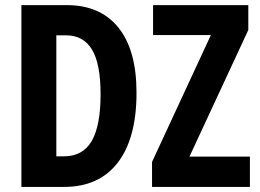

<svg xmlns="http://www.w3.org/2000/svg" viewBox="-20 -734 1022 754"><path d="M516.1 -370.1Q516.1 -190.9 442.6 -95.5Q369.1 0 231.9 0H64V-713.9H242.2Q374 -713.9 445.1 -625.5Q516.1 -537.1 516.1 -370.1ZM375 -363.8Q375 -483.9 341.1 -539.6Q307.1 -595.2 240.2 -595.2H201.2V-120.1H231Q305.2 -120.1 340.1 -180.2Q375 -240.2 375 -363.8ZM961.4 0H577.1V-98.1L808.1 -596.2H581.1V-713.9H955.1V-616.2L724.1 -119.1H961.4Z"/></svg>

Font: Open Sans Condensed
Style: Bold
Weight: 700
Width: 3
Designer: Monotype Design Team
Foundry: Monotype Imaging Inc.
Version: Version 3.003; ttfautohint (v1.8.4)